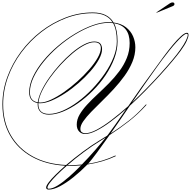

<svg xmlns="http://www.w3.org/2000/svg" viewBox="-68 -994 1577 1586"><path d="M335 572Q322 572 317.5 566.5Q313 561 313 555Q313 541 333.5 513.5Q354 486 390 450.5Q426 415 471 375Q313 366 196.5 301.5Q80 237 16 126Q-48 15 -48 -132Q-48 -248 -7.5 -358.5Q33 -469 104.5 -565.5Q176 -662 271 -735Q366 -808 475 -849.5Q584 -891 698 -891Q822 -891 870 -808Q933 -800 973 -768.5Q1013 -737 1031.5 -693.5Q1050 -650 1050 -603Q1050 -542 1025.5 -482.5Q1001 -423 960.5 -367Q920 -311 871.5 -258.5Q823 -206 774.5 -159Q726 -112 685.5 -70Q645 -28 620.5 7Q596 42 596 70Q596 91 609 99Q622 107 634 107Q675 107 731.5 77Q788 47 854.5 -4Q921 -55 991 -117Q1043 -193 1102 -276Q1161 -359 1216 -433Q1247 -477 1284.5 -527.5Q1322 -578 1359 -622.5Q1396 -667 1427 -695Q1458 -723 1476 -723Q1484 -723 1486.5 -717.5Q1489 -712 1489 -705Q1489 -688 1474 -655Q1459 -622 1424 -574Q1398 -539 1354.5 -487Q1311 -435 1254.5 -373Q1198 -311 1134.5 -246Q1071 -181 1005 -121Q964 -61 923.5 -2.5Q883 56 846 109Q927 57 997 2Q1067 -53 1127 -120L1136 -130H1144L1134 -119Q1072 -51 997.5 7.5Q923 66 837 122Q780 203 734 265Q688 327 660 359Q785 339 886 290L888 296Q782 346 653 365V366Q598 422 539.5 469Q481 516 428 544Q375 572 335 572ZM-42 -132Q-42 14 22 124Q86 234 202.5 298Q319 362 478 369Q541 315 615 260Q689 205 757 164Q790 144 817 127Q822 121 826 116Q842 96 882 39Q922 -18 974 -93Q908 -35 845.5 11.5Q783 58 728.5 85.5Q674 113 634 113Q606 113 586 92.5Q566 72 566 35Q566 -7 589.5 -47.5Q613 -88 652 -130Q691 -172 738 -215.5Q785 -259 831.5 -306Q878 -353 917 -405Q956 -457 979.5 -515Q1003 -573 1003 -638Q1003 -781 874 -802Q903 -746 903 -652Q903 -582 876 -510.5Q849 -439 803 -371Q757 -303 698.5 -244.5Q640 -186 576.5 -141.5Q513 -97 451 -72Q389 -47 336 -47Q292 -47 267.5 -69Q243 -91 243 -133Q243 -138 243 -143Q211 -148 192 -170Q173 -192 173 -232Q173 -294 204.5 -360.5Q236 -427 289.5 -492Q343 -557 411 -614.5Q479 -672 552.5 -716Q626 -760 697 -785.5Q768 -811 827 -811Q845 -811 862 -809Q815 -885 698 -885Q585 -885 477 -844Q369 -803 275 -730.5Q181 -658 109.5 -562.5Q38 -467 -2 -357Q-42 -247 -42 -132ZM249 -133Q249 -53 337 -53Q389 -53 450 -79.5Q511 -106 574 -152.5Q637 -199 694.5 -259.5Q752 -320 798 -387Q844 -454 870.5 -522Q897 -590 897 -652Q897 -748 866 -803Q848 -805 827 -805Q766 -805 695 -779Q624 -753 551 -708.5Q478 -664 411.5 -606.5Q345 -549 292.5 -484.5Q240 -420 209.5 -355.5Q179 -291 179 -232Q179 -159 244 -149Q249 -190 274 -243Q299 -296 339 -352.5Q379 -409 427 -462Q475 -515 526 -558Q577 -601 624.5 -626Q672 -651 710 -651Q747 -651 761 -633.5Q775 -616 775 -588Q775 -551 749 -503.5Q723 -456 679 -405.5Q635 -355 581 -308Q527 -261 469.5 -223.5Q412 -186 358.5 -163.5Q305 -141 264 -141Q256 -141 249 -142Q249 -137 249 -133ZM1225 -436Q1178 -371 1126 -296.5Q1074 -222 1022 -146Q1085 -205 1146 -267.5Q1207 -330 1260 -389Q1313 -448 1354 -497Q1395 -546 1418 -579Q1453 -628 1468 -659.5Q1483 -691 1483 -705Q1483 -715 1473 -715Q1462 -715 1439.5 -695.5Q1417 -676 1388.5 -644.5Q1360 -613 1330 -575.5Q1300 -538 1272.5 -501.5Q1245 -465 1225 -436ZM710 -645Q675 -645 628.5 -620.5Q582 -596 532 -554Q482 -512 433.5 -459.5Q385 -407 345 -351Q305 -295 279.5 -242.5Q254 -190 250 -148Q256 -147 264 -147Q302 -147 353 -170.5Q404 -194 460.5 -233.5Q517 -273 571 -321.5Q625 -370 669 -420.5Q713 -471 739 -517Q765 -563 765 -597Q765 -645 710 -645ZM762 169Q693 211 622 264Q551 317 490 370Q503 370 516 370Q562 370 608 365Q665 307 717 247Q769 187 805 142Q785 155 762 169ZM324 556Q324 565 335 565Q365 565 408 538.5Q451 512 501 468Q551 424 602 372Q559 376 516 376Q500 376 484 375Q437 416 401 452Q365 488 344.5 515Q324 542 324 556ZM1226 -889 1224 -892 1336 -967Q1347 -974 1357 -974Q1373 -974 1373 -960Q1373 -949 1358 -943Z"/></svg>

Font: Ballet 72pt
Style: Regular
Weight: 400
Designer: Maximiliano R. Sproviero
Foundry: Omnibus-Type
Version: Version 1.100; ttfautohint (v1.8.3)